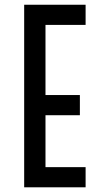

<svg xmlns="http://www.w3.org/2000/svg" viewBox="-20 -798 443 818"><path d="M83 0V-777.8H344.7V-691.9H173.8V-393.1H320.3V-307.1H173.8V-85.9H344.7V0Z"/></svg>

Font: Voltaire
Style: Regular
Weight: 400
Designer: Yvonne Schttler
Foundry: Yvonne Schttler
Version: Version 1.003